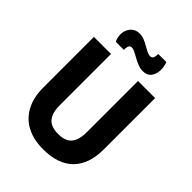

<svg xmlns="http://www.w3.org/2000/svg" viewBox="-246 -985 1121 1121"><g transform="rotate(45 314.5 -424.5)"><path d="M316 14Q258 14 214.5 -1Q171 -16 142 -41Q113 -66 95 -98.5Q77 -131 69.5 -166.5Q62 -202 62 -237V-660H203V-237Q203 -193 215.5 -164.5Q228 -136 253 -123.5Q278 -111 315 -111Q352 -111 376.5 -123.5Q401 -136 413.5 -164Q426 -192 426 -237V-660H567V-237Q567 -114 503 -50Q439 14 316 14ZM405 -720Q384 -720 363.5 -728Q343 -736 324.5 -746.5Q306 -757 290 -765Q274 -773 262 -773Q247 -773 242.5 -759Q238 -745 239 -730H172Q157 -763 161.5 -793.5Q166 -824 186 -843.5Q206 -863 237 -863Q257 -863 276 -855.5Q295 -848 312.5 -837.5Q330 -827 345.5 -819.5Q361 -812 373 -812Q390 -812 394.5 -826.5Q399 -841 398 -855H465Q477 -822 474.5 -791Q472 -760 455 -740Q438 -720 405 -720Z"/></g></svg>

Font: Bricolage Grotesque SemiCondensed
Style: Bold
Weight: 700
Width: 4
Designer: Mathieu Triay
Foundry: Atelier Triay
Version: Version 1.001;gftools[0.9.33.dev8+g029e19f]